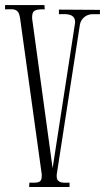

<svg xmlns="http://www.w3.org/2000/svg" viewBox="-21 -726 415 759"><path d="M374 -687V-669.9H344.2Q335 -669.9 326.7 -666.7Q318.4 -663.6 311.8 -658Q305.2 -652.3 300.8 -645Q296.4 -637.7 294.9 -628.9L203.1 -35.2V-29.8Q203.1 -18.1 208 -12.7Q212.9 -7.3 220.2 -5.4Q227.5 -3.4 236.6 -3.7Q245.6 -3.9 253.9 -3.9V13.2H94.2L95.2 -3.9H115.2Q129.4 -3.9 136.7 -9Q144 -14.2 144 -29.8V-37.1L58.1 -655.8Q55.7 -670.9 50.5 -678Q45.4 -685.1 37.8 -687.5Q30.3 -689.9 20.5 -689.5Q10.7 -689 -1 -689V-706.1H154.8L155.8 -689H143.1Q125 -689 115.5 -683.3Q106 -677.7 106 -658.2V-652.8L187 -61L274.9 -629.9Q274.9 -632.3 275.4 -633.8Q275.9 -635.3 275.9 -637.2Q275.9 -651.4 269.8 -658.2Q263.7 -665 254.2 -667.7Q244.6 -670.4 233.4 -670.2Q222.2 -669.9 211.9 -669.9V-688Z"/></svg>

Font: Bigelow Rules
Style: Regular
Weight: 400
Designer: Astigmatic (AOETI)
Foundry: Astigmatic (AOETI)
Version: Version 1.001